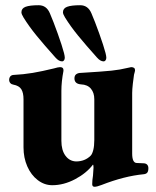

<svg xmlns="http://www.w3.org/2000/svg" viewBox="-20 -694 596 735"><path d="M333 11Q333 -4 336 -22L338 -52Q338 -62 336 -64Q311 -31 267.5 -8Q224 15 180 15Q150 15 124.5 -4.5Q99 -24 84.5 -57Q70 -90 70 -130V-314Q70 -339 61.5 -352.5Q53 -366 31 -370Q24 -371 19.5 -376Q15 -381 15 -389Q15 -396 19 -401Q23 -406 30 -407Q70 -409 105.5 -415Q141 -421 186 -432Q203 -437 210 -437Q224 -437 223 -423Q215 -382 215 -346V-155Q215 -119 230.5 -98Q246 -77 271 -76Q305 -76 327 -98Q333 -104 337 -119.5Q341 -135 341 -158V-314Q341 -339 328 -354.5Q315 -370 290 -371Q265 -373 265 -394Q265 -405 272 -410Q279 -415 290 -415Q373 -420 406.5 -423.5Q440 -427 468 -434Q480 -437 482 -437Q497 -437 497 -425Q497 -422 493 -408Q491 -396 488.5 -373.5Q486 -351 486 -338V-106Q486 -70 504 -70L528 -69Q538 -69 543 -64Q548 -59 548 -50Q548 -39 544 -33.5Q540 -28 530 -27Q456 -20 369 14Q351 21 342 21Q333 21 333 11ZM192 -474Q149 -522 120 -557.5Q91 -593 70 -627Q62 -640 62 -647Q62 -662 78 -668Q94 -674 128 -674Q158 -674 171 -643Q184 -613 201 -565.5Q218 -518 225 -491Q228 -479 228 -473Q228 -467 225 -463Q222 -459 218 -459Q205 -459 192 -474ZM351 -474Q308 -522 279 -557.5Q250 -593 229 -627Q221 -640 221 -647Q221 -662 237 -668Q253 -674 287 -674Q317 -674 330 -643Q343 -613 360 -565.5Q377 -518 384 -491Q387 -479 387 -473Q387 -467 384 -463Q381 -459 377 -459Q364 -459 351 -474Z"/></svg>

Font: EB Garamond ExtraBold
Style: Regular
Weight: 800
Designer: Georg Duffner and Octavio Pardo
Foundry: Georg Duffner
Version: Version 1.000